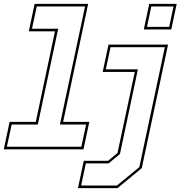

<svg xmlns="http://www.w3.org/2000/svg" viewBox="-54 -770 932 990"><path d="M-34.5 0 -4.5 -141.5H130.5L229.5 -608.5H94.5L124.5 -750H400.5L271.5 -141.5H406.5L376.5 0ZM-18.5 -13.5H365.5L390 -128H255L384.5 -736.5H135.5L111 -622H246L141 -128H6ZM348 200 378 59H503.5L552 18.5L641 -399H475.5L505.5 -540H812.5L677 97L552 200ZM364.5 186.5H549L664.5 91.5L796 -526.5H516L491.5 -412.5H657L564.5 24L506 72.5H388.5ZM687.5 -618 715.5 -750H857L829 -618ZM704 -631.5H818.5L840.5 -736.5H726Z"/></svg>

Font: Tourney Thin Thin
Style: Italic
Weight: 250
Italic angle: -12°
Version: Version 1.015